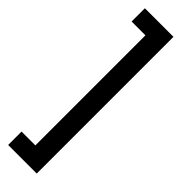

<svg xmlns="http://www.w3.org/2000/svg" viewBox="-334 -777 993 993"><g transform="rotate(45 162.5 -280.0)"><path d="M121 122H20V220H229V-780H20V-683H121Z"/></g></svg>

Font: Jost Medium
Style: Regular
Weight: 500
Version: Version 3.710